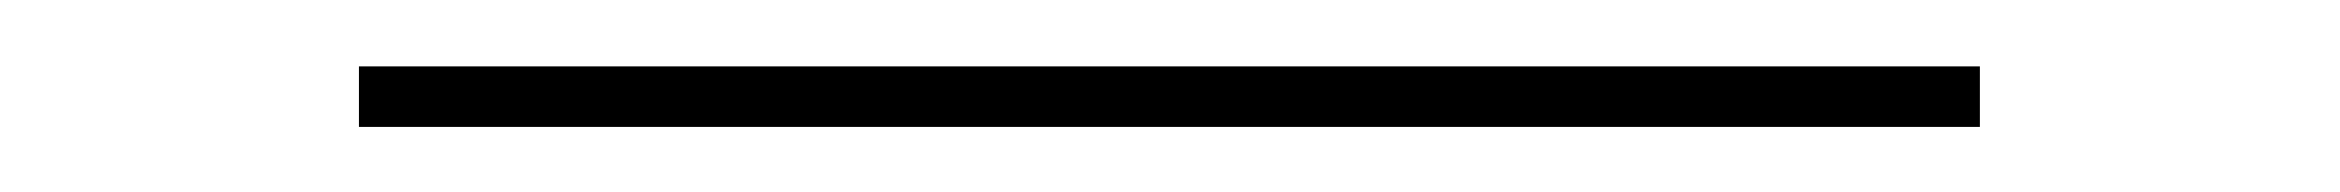

<svg xmlns="http://www.w3.org/2000/svg" viewBox="-20 -39 719 59"><path d="M588.4 0H90.3V-18.6H588.4Z"/></svg>

Font: Kumbh Sans Thin
Style: Regular
Weight: 250
Version: Version 1.004